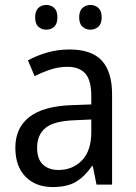

<svg xmlns="http://www.w3.org/2000/svg" viewBox="-20 -746 548 776"><path d="M261 -546Q350 -546 391.5 -501Q433 -456 433 -364V0H370L355 -75H352Q322 -32 286.5 -11Q251 10 193 10Q124 10 83 -32Q42 -74 42 -149Q42 -229 98.5 -273Q155 -317 269 -321L349 -324V-357Q349 -422 324.5 -449Q300 -476 253 -476Q218 -476 184.5 -465Q151 -454 120 -438L93 -502Q127 -521 170 -533.5Q213 -546 261 -546ZM281 -260Q198 -257 164 -229Q130 -201 130 -149Q130 -103 153.5 -81Q177 -59 216 -59Q274 -59 311.5 -98Q349 -137 349 -213V-263ZM122 -676Q122 -702 135 -714Q148 -726 167 -726Q186 -726 199 -714Q212 -702 212 -676Q212 -650 199 -638Q186 -626 167 -626Q148 -626 135 -638Q122 -650 122 -676ZM300 -676Q300 -702 313.5 -714Q327 -726 345 -726Q364 -726 377.5 -714Q391 -702 391 -676Q391 -650 377.5 -638Q364 -626 345 -626Q327 -626 313.5 -638Q300 -650 300 -676Z"/></svg>

Font: Noto Sans Sinhala UI SemiCondensed
Style: Regular
Weight: 400
Width: 4
Designer: Jelle Bosma - Monotype Design Team
Foundry: Monotype Imaging Inc.
Version: Version 2.006; ttfautohint (v1.8.4.7-5d5b)